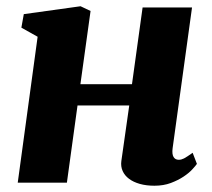

<svg xmlns="http://www.w3.org/2000/svg" viewBox="-20 -588 682 618"><path d="M101.1 -469.7 48.8 -499 56.6 -542.5 239.3 -567.9 271.5 -552.7 238.8 -316.9H404.8L439 -564H598.1L535.6 -110.8Q533.2 -91.8 538.6 -82.8Q543.9 -73.7 555.2 -73.7Q559.6 -73.7 563.5 -74.7Q567.4 -75.7 572.3 -78.1Q577.1 -80.6 583.7 -85Q590.3 -89.4 600.1 -96.2L613.8 -60.5Q609.9 -54.7 599.1 -43Q588.4 -31.2 570.8 -19.5Q553.2 -7.8 529.8 1Q506.3 9.8 477.1 9.8Q450.7 9.8 429.9 3.9Q409.2 -2 395.3 -12.5Q381.3 -22.9 374.8 -37.6Q368.2 -52.2 370.6 -69.8L396 -248.5H229.5L195.3 0H37.1Z"/></svg>

Font: Merriweather UltraBold
Style: Italic
Weight: 900
Italic angle: -7°
Designer: Eben Sorkin ( eben@eyebytes.com )
Foundry: Eben Sorkin ( eben@eyebytes.com )
Version: Version 1.52; ttfautohint (v1.4.1)